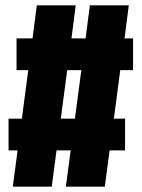

<svg xmlns="http://www.w3.org/2000/svg" viewBox="-20 -700 531 720"><path d="M479 -437H431L407 -255H449V-136H391L373 0H227L245 -136H192L174 0H28L46 -136H12V-255H62L86 -437H42V-556H102L118 -680H264L248 -556H301L317 -680H463L447 -556H479ZM261 -255 285 -437H232L208 -255Z"/></svg>

Font: Fira Sans Extra Condensed Black
Style: Regular
Weight: 900
Width: 1
Designer: Carrois Corporate & Edenspiekermann AG
Foundry: Carrois Corporate GbR & Edenspiekermann AG
Version: Version 4.203